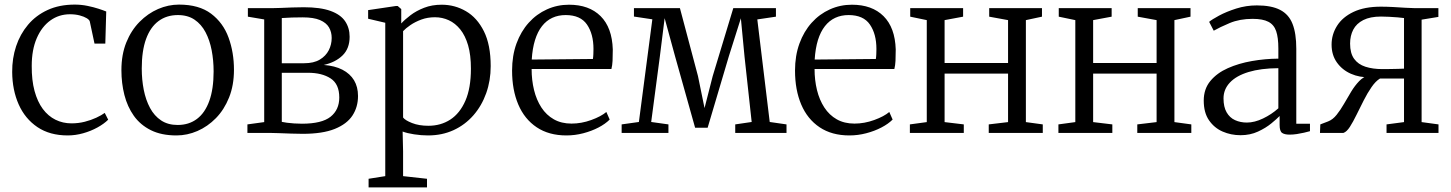

<svg xmlns="http://www.w3.org/2000/svg" viewBox="-20 -578 6310 835"><path d="M274.5 11Q196.5 11 142.8 -25.2Q89 -61.5 61.2 -124Q33.5 -186.5 33 -265Q32.5 -324 50 -376.8Q67.5 -429.5 101.8 -470.2Q136 -511 187 -534.5Q238 -558 305 -558Q333.5 -558 360.2 -552.5Q387 -547 408.5 -540Q430 -533 442 -528L438 -388.5H391L370.5 -484.5Q369 -491.5 357.2 -498.8Q345.5 -506 326.5 -511Q307.5 -516 284.5 -516Q236.5 -516 199 -489Q161.5 -462 139.8 -411.8Q118 -361.5 118 -291.5Q117.5 -229.5 130.2 -182.5Q143 -135.5 166.2 -104.2Q189.5 -73 221.5 -57.2Q253.5 -41.5 291 -41.5Q321 -41.5 348.5 -48.5Q376 -55.5 398.5 -66Q421 -76.5 435.5 -87L450.5 -57.5Q432.5 -39.5 404 -23.8Q375.5 -8 341.8 1.5Q308 11 274.5 11Z M508 -273Q508 -340.5 529.2 -393.2Q550.5 -446 586.8 -482.8Q623 -519.5 667.5 -538.8Q712 -558 758.5 -558Q845.5 -558 898 -518.5Q950.5 -479 974 -414.5Q997.5 -350 997.5 -274.5Q997.5 -207 976.2 -154Q955 -101 919 -64.2Q883 -27.5 838.5 -8.2Q794 11 747.5 11Q682 11 636.2 -11.8Q590.5 -34.5 562.2 -74.2Q534 -114 521 -165Q508 -216 508 -273ZM752.5 -34.5Q801.5 -34.5 836.5 -60.8Q871.5 -87 890.2 -139Q909 -191 909 -267Q909 -315.5 900.5 -359.5Q892 -403.5 873.8 -438Q855.5 -472.5 826 -492.5Q796.5 -512.5 753.5 -512.5Q704.5 -512.5 669.2 -486.2Q634 -460 615.2 -408.5Q596.5 -357 596.5 -280Q596.5 -231.5 605.2 -187.2Q614 -143 632.5 -108.5Q651 -74 680.8 -54.2Q710.5 -34.5 752.5 -34.5Z M1296.5 4Q1275 4 1246.2 3Q1217.5 2 1191.8 1Q1166 0 1151.5 0H1056V-37L1129 -47V-493.5L1058 -505.5V-542.5H1160.5Q1177 -542.5 1200.2 -543.5Q1223.5 -544.5 1249.8 -545.5Q1276 -546.5 1301 -546.5Q1373.5 -546.5 1417.5 -530.5Q1461.5 -514.5 1481 -485.5Q1500.5 -456.5 1500.5 -418Q1500.5 -367 1469.8 -337Q1439 -307 1388 -295.5Q1436 -292 1469.2 -274.8Q1502.5 -257.5 1519.8 -228.8Q1537 -200 1537 -160.5Q1537 -112.5 1512.8 -75.5Q1488.5 -38.5 1435.5 -17.2Q1382.5 4 1296.5 4ZM1293 -40Q1379.5 -40 1417.5 -70.2Q1455.5 -100.5 1455.5 -154Q1455.5 -212.5 1417.8 -237Q1380 -261.5 1320 -261.5H1205.5V-48Q1214 -46 1228 -44.2Q1242 -42.5 1259 -41.2Q1276 -40 1293 -40ZM1205.5 -303H1303Q1344.5 -303 1370.8 -318.8Q1397 -334.5 1409.8 -359.5Q1422.5 -384.5 1422.5 -413Q1422.5 -438.5 1410.8 -458.8Q1399 -479 1371.5 -490.8Q1344 -502.5 1296.5 -502.5Q1273 -502.5 1249.5 -501.8Q1226 -501 1205.5 -499.5Z M1583 237V199.5L1655.5 188V-479L1581 -496.5V-534L1702.5 -552H1709.5L1725 -538.5V-476Q1740.5 -493 1765.5 -512Q1790.5 -531 1824.5 -544.2Q1858.5 -557.5 1901 -557.5Q1958 -557.5 2006.5 -529.2Q2055 -501 2084.5 -442Q2114 -383 2114 -290.5Q2114 -227.5 2094.5 -172.8Q2075 -118 2038.8 -76.5Q2002.5 -35 1952.5 -12Q1902.5 11 1841.5 11Q1812 11 1781 6.2Q1750 1.5 1731 -6L1733 80V188L1837 199.5V237ZM1843 -31Q1897 -31 1938.5 -58Q1980 -85 2004 -140Q2028 -195 2028 -279.5Q2028 -338.5 2015.8 -380.8Q2003.5 -423 1981.8 -450Q1960 -477 1931.8 -490Q1903.5 -503 1871.5 -503Q1839.5 -503 1812.5 -493Q1785.5 -483 1765 -469Q1744.5 -455 1733 -442.5V-67Q1741.5 -55 1771.8 -43Q1802 -31 1843 -31Z M2443.5 11Q2367 11 2314 -24.5Q2261 -60 2234 -123.5Q2207 -187 2207 -271Q2207 -336 2226.2 -388.8Q2245.5 -441.5 2279.5 -479.2Q2313.5 -517 2358.5 -537.2Q2403.5 -557.5 2454.5 -557.5Q2542 -557.5 2592 -507.8Q2642 -458 2645 -363Q2645 -334 2644 -313.8Q2643 -293.5 2639 -278H2292Q2292 -229.5 2302.5 -186.5Q2313 -143.5 2334.5 -110.5Q2356 -77.5 2388.8 -59Q2421.5 -40.5 2465.5 -40.5Q2508.5 -40.5 2551.2 -56Q2594 -71.5 2617 -91L2631.5 -58Q2612.5 -39 2582.8 -23.5Q2553 -8 2516.8 1.5Q2480.5 11 2443.5 11ZM2292.5 -319 2558.5 -321.5Q2560 -330 2560.5 -342.8Q2561 -355.5 2561 -365Q2561 -430 2532.8 -471.2Q2504.5 -512.5 2440 -512.5Q2408 -512.5 2382 -500.5Q2356 -488.5 2337 -464.2Q2318 -440 2306.8 -403.8Q2295.5 -367.5 2292.5 -319Z M2683.5 0V-37L2758.5 -47.5L2817 -494L2737 -506V-542.5H2937L3015.5 -247L3044 -108L3079.5 -247L3169 -542.5H3354.5V-505.5L3273.5 -493.5L3327.5 -47.5L3400.5 -37V0H3177.5V-37L3249 -47.5L3218 -331L3202 -498.5L3149.5 -332.5L3057.5 -22.5H3003L2916 -332.5L2870.5 -499L2849.5 -331L2812 -47.5L2887 -37V0Z M3674 11Q3597.5 11 3544.5 -24.5Q3491.5 -60 3464.5 -123.5Q3437.5 -187 3437.5 -271Q3437.5 -336 3456.8 -388.8Q3476 -441.5 3510 -479.2Q3544 -517 3589 -537.2Q3634 -557.5 3685 -557.5Q3772.5 -557.5 3822.5 -507.8Q3872.5 -458 3875.5 -363Q3875.5 -334 3874.5 -313.8Q3873.5 -293.5 3869.5 -278H3522.5Q3522.5 -229.5 3533 -186.5Q3543.5 -143.5 3565 -110.5Q3586.5 -77.5 3619.2 -59Q3652 -40.5 3696 -40.5Q3739 -40.5 3781.8 -56Q3824.5 -71.5 3847.5 -91L3862 -58Q3843 -39 3813.2 -23.5Q3783.5 -8 3747.2 1.5Q3711 11 3674 11ZM3523 -319 3789 -321.5Q3790.5 -330 3791 -342.8Q3791.5 -355.5 3791.5 -365Q3791.5 -430 3763.2 -471.2Q3735 -512.5 3670.5 -512.5Q3638.5 -512.5 3612.5 -500.5Q3586.5 -488.5 3567.5 -464.2Q3548.5 -440 3537.2 -403.8Q3526 -367.5 3523 -319Z M3937 0V-37L4010.5 -47V-490.5L3938.5 -505.5V-542.5H4168.5V-505.5L4088 -490.5V-304H4364V-490.5L4282 -505.5V-542.5H4511.5V-505.5L4441.5 -490.5V-47L4515 -37V0H4280V-37L4364 -47V-258H4088V-47L4171.5 -37V0Z M4583 0V-37L4656.5 -47V-490.5L4584.5 -505.5V-542.5H4814.5V-505.5L4734 -490.5V-304H5010V-490.5L4928 -505.5V-542.5H5157.5V-505.5L5087.5 -490.5V-47L5161 -37V0H4926V-37L5010 -47V-258H4734V-47L4817.5 -37V0Z M5375 10Q5333.5 10 5297.2 -5.8Q5261 -21.5 5238 -54.8Q5215 -88 5215 -140.5Q5215 -191 5243.8 -225.8Q5272.5 -260.5 5319.8 -281.5Q5367 -302.5 5424.2 -312.5Q5481.5 -322.5 5539.5 -323V-367.5Q5539.5 -414.5 5530 -442.5Q5520.5 -470.5 5496.2 -483.2Q5472 -496 5427.5 -496Q5371.5 -496 5328 -477.8Q5284.5 -459.5 5258.5 -444.5L5238.5 -483Q5250 -493 5281.5 -510Q5313 -527 5356.2 -540.8Q5399.5 -554.5 5446 -554.5Q5509.5 -554.5 5547.2 -535Q5585 -515.5 5601.2 -474Q5617.5 -432.5 5617.5 -366V-40H5677V-7.5Q5666.5 -4.5 5651.5 -1Q5636.5 2.5 5620 5Q5603.5 7.5 5588.5 7.5Q5566.5 7.5 5555.8 0Q5545 -7.5 5545 -34.5V-73.5Q5533.5 -61.5 5509.2 -41.5Q5485 -21.5 5451 -5.8Q5417 10 5375 10ZM5402.5 -45Q5436 -45 5473 -62.8Q5510 -80.5 5539.5 -107V-281.5Q5463 -281 5409.8 -264.8Q5356.5 -248.5 5328.8 -219Q5301 -189.5 5301 -150Q5301 -113 5314.5 -89.5Q5328 -66 5351.2 -55.5Q5374.5 -45 5402.5 -45Z M5720.5 0 5722 -37 5756 -50Q5776.5 -58 5793 -78.8Q5809.5 -99.5 5824.8 -126Q5840 -152.5 5856 -179Q5872 -205.5 5891 -225.2Q5910 -245 5935 -251.5L5937.5 -242Q5893 -240.5 5855 -257.2Q5817 -274 5794 -306.5Q5771 -339 5771 -384Q5771 -428 5794.8 -465.8Q5818.5 -503.5 5866.2 -526.2Q5914 -549 5986 -549Q6009.5 -549 6038 -547.5Q6066.5 -546 6092.8 -544.2Q6119 -542.5 6135 -542.5H6235.5V-504.5L6162.5 -492.5V-47L6236 -37V0H6010V-37L6086 -47V-236.5H5981.5Q5962.5 -225 5944.8 -199.2Q5927 -173.5 5910.8 -141.5Q5894.5 -109.5 5879.5 -78.8Q5864.5 -48 5850.5 -26.2Q5836.5 -4.5 5822.5 0ZM5992 -277.5Q6006.5 -277.5 6024.8 -277.8Q6043 -278 6060 -278.5Q6077 -279 6086 -279.5V-499.5Q6076.5 -501 6058.2 -502.5Q6040 -504 6020.5 -505Q6001 -506 5986 -506Q5939 -506 5909 -490.8Q5879 -475.5 5865.2 -449Q5851.5 -422.5 5851.5 -388.5Q5851.5 -346.5 5869 -322.2Q5886.5 -298 5918.2 -287.8Q5950 -277.5 5992 -277.5Z"/></svg>

Font: Merriweather 48pt Light
Style: Regular
Weight: 300
Version: Version 2.100